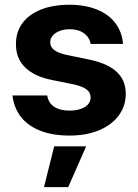

<svg xmlns="http://www.w3.org/2000/svg" viewBox="-20 -557 579 804"><path d="M272.5 -434.6Q249 -434.6 230.2 -427.5Q211.4 -420.4 200.7 -408Q189.9 -395.5 190.4 -379.9Q189 -342.3 258.8 -327.1L353.5 -307.6Q430.7 -291.5 468.5 -256.3Q506.3 -221.2 506.8 -164.1Q506.3 -112.3 476.8 -72.8Q447.3 -33.2 394 -11.2Q340.8 10.7 271.5 10.7Q200.7 10.7 148.9 -9.5Q97.2 -29.8 67.6 -67.6Q38.1 -105.5 32.2 -157.2H177.7Q182.6 -126 207 -109.9Q231.4 -93.8 271.5 -93.8Q311 -93.8 335.2 -108.9Q359.4 -124 359.4 -149.4Q359.4 -169.9 342 -182.9Q324.7 -195.8 287.1 -204.1L199.2 -221.7Q124 -236.3 85 -274.9Q45.9 -313.5 46.9 -372.1Q46.4 -422.4 73.7 -459.7Q101.1 -497.1 151.9 -517.1Q202.6 -537.1 270.5 -537.1Q336.4 -537.1 385.7 -517.1Q435.1 -497.1 463.1 -460.2Q491.2 -423.3 495.1 -373H359.4Q355 -400.9 331.5 -417.7Q308.1 -434.6 272.5 -434.6ZM207 55.7H340.8L265.6 226.6H164.1Z"/></svg>

Font: Pretendard JP
Style: Bold
Weight: 700
Designer: Base glyphs from Inter by Rasmus Andersson; Hangeul glyphs from Noto Sans CJK(Source Han Sans) by Jang Soo-young and Kan
Foundry: Kil Hyung-jin
Version: Version 1.309